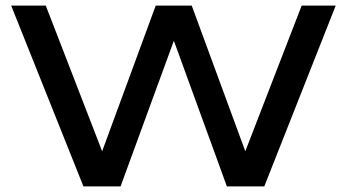

<svg xmlns="http://www.w3.org/2000/svg" viewBox="-20 -668 1243 688"><path d="M279 0 20 -648H144L346 -126L538 -648H667L859 -126L1061 -648H1183L927 0H793L603 -522L412 0Z"/></svg>

Font: Syne SemiBold
Style: Regular
Weight: 600
Designer: Lucas Descroix
Foundry: Bonjour Monde
Version: Version 2.200; ttfautohint (v1.8.4)